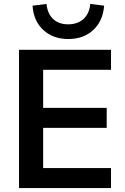

<svg xmlns="http://www.w3.org/2000/svg" viewBox="-20 -959 637 979"><path d="M77 0V-705H546V-603H200V-409H524V-307H200V-102H546V0ZM328 -760Q251 -760 201 -806Q151 -852 146 -930L217 -939Q222 -890 250.5 -862.5Q279 -835 328 -835Q376 -835 406 -862.5Q436 -890 440 -939L511 -930Q505 -852 455.5 -806Q406 -760 328 -760Z"/></svg>

Font: Nunito Sans 12pt ExtraLight 12pt
Style: Bold
Weight: 700
Version: Version 3.101;gftools[0.9.27]